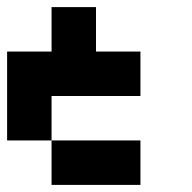

<svg xmlns="http://www.w3.org/2000/svg" viewBox="-20 -520 540 540"><path d="M125 -125H0V-375H125V-500H250V-375H375V-250H125ZM125 0V-125H375V0Z"/></svg>

Font: Tiny5
Style: Regular
Weight: 400
Designer: Stefan Schmidt
Foundry: Made with Bits'n'Picas by Kreative Software
Version: Version 1.002; ttfautohint (v1.8.4.7-5d5b)